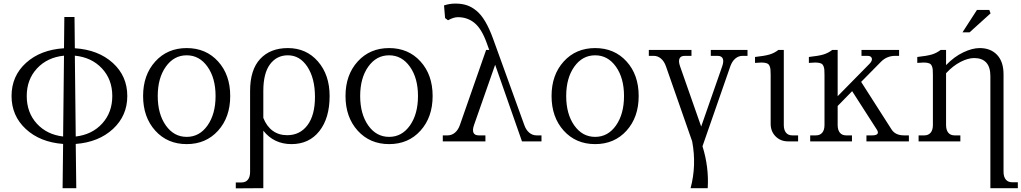

<svg xmlns="http://www.w3.org/2000/svg" viewBox="-20 -782 5650 1062"><path d="M335.9 -688H392.1L394 -515.1Q523.4 -506.8 603.8 -434.1Q684.1 -361.3 684.1 -251Q684.1 -142.1 605 -68.8Q525.9 4.4 398.9 14.2L401.9 258.8H326.2L329.1 14.2Q201.2 4.4 122.6 -68.6Q43.9 -141.6 43.9 -251Q43.9 -361.8 124 -434.3Q204.1 -506.8 334 -515.1ZM329.1 -26.9 334 -474.1Q241.7 -464.8 184.8 -403.6Q127.9 -342.3 127.9 -251Q127.9 -159.7 183.3 -98.6Q238.8 -37.6 329.1 -26.9ZM394 -474.1 398.9 -26.9Q489.7 -37.6 545.4 -98.9Q601.1 -160.2 601.1 -251Q601.1 -342.3 543.9 -403.6Q486.8 -464.8 394 -474.1Z M1172.4 -251Q1172.4 -350.1 1127.7 -413.1Q1083 -476.1 1012.7 -476.1Q941.9 -476.1 897.2 -413.1Q852.5 -350.1 852.5 -251Q852.5 -151.4 897.2 -88.1Q941.9 -24.9 1012.7 -24.9Q1083.5 -24.9 1127.9 -88.1Q1172.4 -151.4 1172.4 -251ZM771.5 -251Q771.5 -367.7 838.9 -441.9Q906.2 -516.1 1012.7 -516.1Q1119.1 -516.1 1186.3 -442.1Q1253.4 -368.2 1253.4 -251Q1253.4 -133.8 1186.3 -59.3Q1119.1 15.1 1012.7 15.1Q906.2 15.1 838.9 -59.3Q771.5 -133.8 771.5 -251Z M1363.3 -278.8Q1363.3 -396 1419.2 -456.1Q1475.1 -516.1 1572.3 -516.1Q1674.3 -516.1 1738.8 -441.9Q1803.2 -367.7 1803.2 -251Q1803.2 -128.4 1746.3 -56.6Q1689.5 15.1 1592.3 15.1Q1495.1 15.1 1436.5 -59.1V258.8L1284.2 259.8V227.1H1316.4Q1338.9 227.1 1351.1 211.9Q1363.3 196.8 1363.3 168.9ZM1436.5 -129.9Q1454.6 -83.5 1488.3 -58.8Q1522 -34.2 1568.4 -34.2Q1639.2 -34.2 1680.7 -89.6Q1722.2 -145 1722.2 -246.1Q1722.2 -348.6 1680.4 -412.4Q1638.7 -476.1 1572.3 -476.1Q1510.7 -476.1 1473.6 -426.5Q1436.5 -377 1436.5 -278.8Z M2292 -251Q2292 -350.1 2247.3 -413.1Q2202.6 -476.1 2132.3 -476.1Q2061.5 -476.1 2016.8 -413.1Q1972.2 -350.1 1972.2 -251Q1972.2 -151.4 2016.8 -88.1Q2061.5 -24.9 2132.3 -24.9Q2203.1 -24.9 2247.6 -88.1Q2292 -151.4 2292 -251ZM1891.1 -251Q1891.1 -367.7 1958.5 -441.9Q2025.9 -516.1 2132.3 -516.1Q2238.8 -516.1 2305.9 -442.1Q2373 -368.2 2373 -251Q2373 -133.8 2305.9 -59.3Q2238.8 15.1 2132.3 15.1Q2025.9 15.1 1958.5 -59.3Q1891.1 -133.8 1891.1 -251Z M2668.9 -505.9H2686L2671.9 -544.9Q2644.5 -621.6 2605.5 -654.3Q2566.4 -687 2512.2 -687Q2489.3 -687 2458 -669.9L2441.9 -682.1L2436 -752Q2465.8 -762.2 2499 -762.2Q2533.7 -762.2 2561 -753.4Q2588.4 -744.6 2614.7 -723.1Q2641.1 -701.7 2664.1 -662.8Q2687 -624 2708 -565.9L2879.9 -90.8Q2889.6 -63 2907.5 -48.1Q2925.3 -33.2 2947.8 -33.2H2975.1V0H2867.2L2718.8 -423.8L2602.1 -90.8Q2592.3 -63 2598.9 -48.1Q2605.5 -33.2 2627.9 -33.2H2665V0H2429.2V-33.2H2456.1Q2478.5 -33.2 2496.3 -48.1Q2514.2 -63 2523.9 -90.8Z M3431.6 -251Q3431.6 -350.1 3387 -413.1Q3342.3 -476.1 3272 -476.1Q3201.2 -476.1 3156.5 -413.1Q3111.8 -350.1 3111.8 -251Q3111.8 -151.4 3156.5 -88.1Q3201.2 -24.9 3272 -24.9Q3342.8 -24.9 3387.2 -88.1Q3431.6 -151.4 3431.6 -251ZM3030.8 -251Q3030.8 -367.7 3098.1 -441.9Q3165.5 -516.1 3272 -516.1Q3378.4 -516.1 3445.6 -442.1Q3512.7 -368.2 3512.7 -251Q3512.7 -133.8 3445.6 -59.3Q3378.4 15.1 3272 15.1Q3165.5 15.1 3098.1 -59.3Q3030.8 -133.8 3030.8 -251Z M3663.6 -415Q3653.8 -442.9 3636 -458Q3618.2 -473.1 3595.7 -473.1H3568.8V-505.9H3804.7V-473.1H3767.6Q3745.1 -473.1 3738.5 -458Q3731.9 -442.9 3741.7 -415L3858.4 -82L3974.6 -415Q3984.4 -442.9 3977.8 -458Q3971.2 -473.1 3948.7 -473.1H3911.6V-505.9H4114.7V-473.1H4087.4Q4064.9 -473.1 4047.1 -458Q4029.3 -442.9 4019.5 -415L3865.7 26.9Q3901.9 143.6 3894.5 258.8H3799.8Q3833.5 132.8 3808.6 0Z M4315.4 -90.8Q4315.4 -63 4327.6 -48.1Q4339.8 -33.2 4362.3 -33.2H4394.5V0H4339.4Q4297.4 0 4270 -27.6Q4242.7 -55.2 4242.7 -97.2V-368.2Q4242.7 -386.2 4241.7 -397Q4240.7 -407.7 4237.1 -416.3Q4233.4 -424.8 4228.3 -428.5Q4223.1 -432.1 4212.2 -434.3Q4201.2 -436.5 4189.2 -436Q4177.2 -435.5 4156.2 -434.1V-466.8Q4210.4 -472.7 4237.1 -480.7Q4263.7 -488.8 4285.6 -505.9H4315.4Z M4613.3 -90.8Q4613.3 -63 4625.5 -48.1Q4637.7 -33.2 4660.2 -33.2H4692.4V0H4461.4V-33.2H4493.2Q4515.6 -33.2 4528.1 -48.1Q4540.5 -63 4540.5 -90.8V-368.2Q4540.5 -386.2 4539.6 -397Q4538.6 -407.7 4534.9 -416.3Q4531.2 -424.8 4526.1 -428.5Q4521 -432.1 4510 -434.3Q4499 -436.5 4487.1 -436Q4475.1 -435.5 4454.1 -434.1V-466.8Q4508.3 -472.7 4534.9 -480.7Q4561.5 -488.8 4583.5 -505.9H4613.3V-250L4789.6 -429.2Q4806.2 -446.3 4802.2 -459.7Q4798.3 -473.1 4778.3 -473.1H4745.1V-505.9H4953.1V-473.1H4932.1Q4885.7 -473.1 4853.5 -440.9L4743.2 -329.1L4912.1 -64.9Q4933.1 -33.2 4980.5 -33.2H5007.3V0H4772.5V-33.2H4804.2Q4826.7 -33.2 4833.3 -41.5Q4839.8 -49.8 4830.1 -64.9L4693.4 -277.8L4613.3 -195.8Z M5212.9 -90.8Q5212.9 -63 5225.1 -48.1Q5237.3 -33.2 5259.8 -33.2H5292V0H5061V-33.2H5092.8Q5115.2 -33.2 5127.7 -48.1Q5140.1 -63 5140.1 -90.8V-368.2Q5140.1 -386.2 5139.2 -397Q5138.2 -407.7 5134.5 -416.3Q5130.9 -424.8 5125.7 -428.5Q5120.6 -432.1 5109.6 -434.3Q5098.6 -436.5 5086.7 -436Q5074.7 -435.5 5053.7 -434.1V-466.8Q5107.9 -472.7 5134.5 -480.7Q5161.1 -488.8 5183.1 -505.9H5212.9V-421.9Q5258.3 -468.8 5308.1 -492.4Q5357.9 -516.1 5398.9 -516.1Q5459.5 -516.1 5495.1 -478.5Q5530.8 -440.9 5530.8 -371.1V168Q5530.8 195.8 5543.2 210.9Q5555.7 226.1 5578.1 226.1H5609.9V258.8H5458V-361.8Q5458 -410.6 5435.3 -435.8Q5412.6 -460.9 5368.2 -460.9Q5334.5 -460.9 5292.7 -439.5Q5251 -418 5212.9 -377ZM5303.7 -603 5383.8 -727.1H5452.1L5459 -708L5342.8 -603Z"/></svg>

Font: LT Superior Serif
Style: Regular
Weight: 400
Designer: Daniel Lyons
Foundry: LyonsType
Version: Version 2.120;FEAKit 1.0